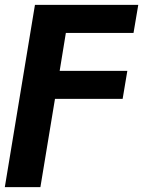

<svg xmlns="http://www.w3.org/2000/svg" viewBox="-36 -566 594 790"><path d="M-16.2 204.1 107.8 -545.9H532.9L513.4 -430.6H235L209.5 -274.3H487.9L468.6 -159.1H190.2L130.2 204.1Z"/></svg>

Font: Inter
Style: Italic
Weight: 400
Italic angle: -9.3988°
Designer: Rasmus Andersson
Foundry: rsms
Version: Version 4.001;git-66647c0bb